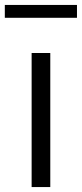

<svg xmlns="http://www.w3.org/2000/svg" viewBox="-58 -757 332 777"><path d="M70 0V-542.5H145.5V0ZM-38.5 -685V-737H253.5V-685Z"/></svg>

Font: Encode Sans Semi Condensed
Style: Regular
Weight: 400
Width: 4
Designer: Multiple Designers
Foundry: Impallari Type
Version: Version 3.000; ttfautohint (v1.8.3) -l 8 -r 50 -G 200 -x 14 